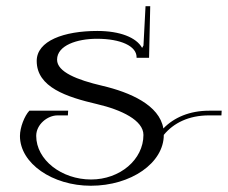

<svg xmlns="http://www.w3.org/2000/svg" viewBox="-20 -504 729 614"><path d="M460.4 -484.1H445.4L438.8 -358.5L434.5 -350.8C416 -384.3 363.5 -405 291.2 -405C184.3 -405 97.4 -373.4 97.4 -309C97.4 -224.8 193.6 -193.7 290.6 -171C368.4 -152.9 438.7 -119.2 438.7 -72.5C438.7 6.2 363.7 70 271.3 70C177.2 70 95.8 7.5 95.8 -69.5C95.8 -106.1 131.8 -135 164.1 -135H197.1L197.9 -150H73.9C58.4 -133.6 43.8 -96.5 43.8 -69.2C43.8 18.7 148 90 270.3 90C399.2 90 503.8 17.1 503.8 -72.6C535 -110.7 583.9 -135 648.1 -135H688.1L688.9 -150H648.9C586.3 -150 536.6 -128.4 502.4 -93.2C489.8 -167.9 396.3 -208.8 306.7 -229.8C226.3 -248.6 162.5 -274 162.5 -313.1C162.5 -359.2 227.2 -380 289.9 -380C366.5 -380 416.8 -356.5 416.8 -321.1L416.7 -319.1H456.7Z"/></svg>

Font: Galberik
Style: Regular
Weight: 400
Designer: Gluk
Foundry: Gluk
Version: Version 0.50